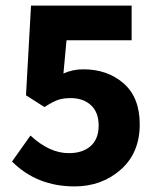

<svg xmlns="http://www.w3.org/2000/svg" viewBox="-20 -655 568 687"><path d="M247 12Q112 12 23 -77L89 -170Q157 -107 226 -107Q276 -107 304.5 -132.5Q333 -158 333 -206Q333 -253 305.5 -278.5Q278 -304 233 -304Q206 -304 187.5 -297.5Q169 -291 139 -272L73 -314L91 -635H451V-511H218L207 -392Q240 -407 278 -407Q365 -407 422.5 -356.5Q480 -306 480 -210Q480 -108 412 -48Q344 12 247 12Z"/></svg>

Font: Toshiba Sans
Style: Bold
Weight: 700
Designer: Paul D. Hunt
Foundry: Toshiba Corporation
Version: Version 2.020;PS 2.0;hotconv 1.0.86;makeotf.lib2.5.63406